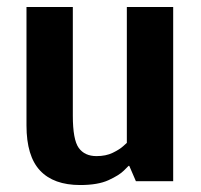

<svg xmlns="http://www.w3.org/2000/svg" viewBox="-20 -520 578 551"><path d="M210 11Q134 11 95 -30.5Q56 -72 56 -160V-500H189V-188Q189 -119 206 -95.5Q223 -72 257 -72Q284 -72 303.5 -81.5Q323 -91 333.5 -100.5Q344 -110 344 -110V-500H477V0H370L351 -44H349Q349 -44 335.5 -30.5Q322 -17 291.5 -3Q261 11 210 11Z"/></svg>

Font: Arsenal SC
Style: Bold
Weight: 700
Designer: Andrij Shevchenko
Foundry: Stairsfor
Version: Version 2.001; ttfautohint (v1.8.4.7-5d5b)